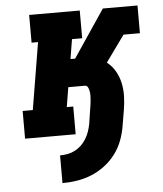

<svg xmlns="http://www.w3.org/2000/svg" viewBox="-53 -576 705 828"><g transform="rotate(-5 300.0 -162.5)"><path d="M184 205V85Q200 85 216.5 82Q233 79 248.5 71Q264 63 276.5 51Q289 39 298 24Q307 9 312.5 -7Q318 -23 321 -39L331 -104Q333 -114 334 -123Q335 -132 336 -141.5Q337 -151 337 -160.5Q337 -170 335.5 -179Q334 -188 330 -196.5Q326 -205 316 -205H245L231 -120H259V0H40V-120H84L132 -410H104V-530H323V-410H279L265 -325H285L423 -530H573V-410H502L420 -296Q442 -279 456 -254.5Q470 -230 476 -202Q482 -174 481 -144Q480 -114 475 -85L464 -20Q459 12 447.5 43Q436 74 416 101Q396 128 368.5 149Q341 170 310 182.5Q279 195 247 200Q215 205 184 205Z"/></g></svg>

Font: Iosevka Curly Slab HvExObl
Style: Regular
Weight: 900
Width: 7
Italic angle: -9°
Monospace: yes
Designer: Belleve Invis
Foundry: Belleve Invis
Version: Version 11.1.0; ttfautohint (v1.8.3)